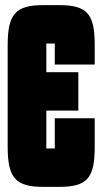

<svg xmlns="http://www.w3.org/2000/svg" viewBox="-20 -725 400 750"><path d="M350 -473V-548C350 -670 322 -705 210 -705H150C40 -705 10 -670 10 -548V-152C10 -30 40 5 150 5H210C322 5 350 -30 350 -152V-263H194V-145H161V-293H286V-443H161V-555H194V-473Z"/></svg>

Font: Queering Heavy
Style: Bold
Weight: 900
Designer: Adam Naccarato
Foundry: adamnac
Version: Version 2.000;hotconv 1.0.109;makeotfexe 2.5.65596